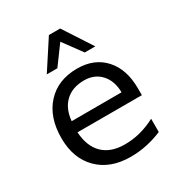

<svg xmlns="http://www.w3.org/2000/svg" viewBox="-190 -927 994 1067"><g transform="rotate(-30 307.5 -393.0)"><path d="M562 -295.9V-252H148.9Q154.8 -159.2 204.8 -110.6Q254.9 -62 344.2 -62Q396 -62 444.6 -74.7Q493.2 -87.4 541 -112.8V-27.8Q492.7 -7.3 441.9 3.4Q391.1 14.2 338.9 14.2Q208 14.2 131.6 -62Q55.2 -138.2 55.2 -268.1Q55.2 -402.3 127.7 -481.2Q200.2 -560.1 323.2 -560.1Q433.6 -560.1 497.8 -489Q562 -418 562 -295.9ZM472.2 -322.3Q471.2 -396 430.9 -439.9Q390.6 -483.9 324.2 -483.9Q249 -483.9 203.9 -441.4Q158.7 -398.9 151.9 -321.8ZM281.7 -799.8H354L473.6 -616.2H405.8L317.9 -735.8L230 -616.2H162.1Z"/></g></svg>

Font: Pangururan
Style: Regular
Weight: 400
Designer: Uli Kozok
Foundry: Michael Everson and Uli Kozok
Version: Version 1.005